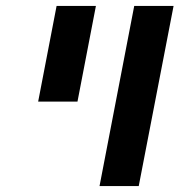

<svg xmlns="http://www.w3.org/2000/svg" viewBox="-20 -626 640 646"><path d="M170.4 -606H302.7L240.7 -284.2H108.4ZM431.6 -606H564L446.8 0H314.9Z"/></svg>

Font: Liberation Mono
Style: Bold Italic
Weight: 700
Italic angle: -12°
Monospace: yes
Designer: Steve Matteson
Foundry: Ascender Corporation
Version: Version 2.1.5